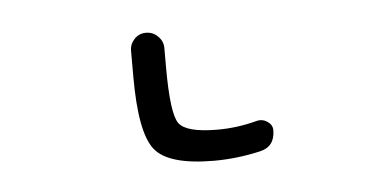

<svg xmlns="http://www.w3.org/2000/svg" viewBox="-29 17 558 281"><g transform="rotate(-5 250.0 157.5)"><path d="M276.4 254.9Q209 254.9 189 229.5Q168.9 204.1 168.9 122.1V84Q168.9 74.2 175.8 66.9Q182.6 59.6 192.9 59.6Q203.1 59.6 210.4 66.9Q217.8 74.2 217.8 84V112.3Q217.8 180.7 228.5 195.3Q239.3 210 285.2 210Q314.5 210 343.8 202.1Q351.6 200.2 358.9 205.1Q366.2 210 366.2 217.8Q366.2 242.2 343.8 247.1Q309.6 254.9 276.4 254.9Z"/></g></svg>

Font: Rounded-X Mgen+ 1mn light
Style: Regular
Weight: 200
Designer: [Source Han Sans]
Ryoko NISHIZUKA  (kana & ideographs); Paul D. Hunt (Latin, Greek & Cyrillic); Wenlong ZHANG  (bopomofo
Version: Version 1.059.20150602